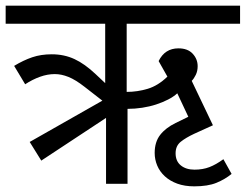

<svg xmlns="http://www.w3.org/2000/svg" viewBox="-30 -650 869 679"><path d="M723 -207 657 -177Q627 -163 609 -148.5Q591 -134 591 -108Q591 -80 609.5 -65Q628 -50 658 -50Q687 -50 710.5 -59Q734 -68 760 -87L789 -35Q766 -16 735.5 -3.5Q705 9 657 9Q623 9 597 -0.5Q571 -10 553 -26.5Q535 -43 526 -64.5Q517 -86 517 -109Q517 -148 536.5 -173Q556 -198 591 -215L636 -237L597 -320Q584 -308 564.5 -298Q545 -288 522 -280.5Q499 -273 473 -269Q447 -265 421 -265V0H345V-233L116 -82L75 -148L332 -294L269 -343Q237 -368 212 -378Q187 -388 164 -388Q138 -388 111.5 -378.5Q85 -369 59 -352L20 -417Q53 -437 84 -447.5Q115 -458 153 -458Q197 -458 233.5 -441Q270 -424 308 -388L342 -356V-566H-10V-630H819V-566H418V-325Q456 -325 492.5 -336Q529 -347 562 -379L531 -434Q553 -479 601 -479Q634 -479 651.5 -460Q669 -441 669 -416Q669 -399 662.5 -385.5Q656 -372 648 -364Z"/></svg>

Font: Mukta
Style: Regular
Weight: 400
Designer: Girish Dalvi and Yashodeep Gholap
Foundry: Ek Type
Version: Version 2.538;PS 1.001;hotconv 16.6.51;makeotf.lib2.5.65220;